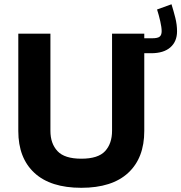

<svg xmlns="http://www.w3.org/2000/svg" viewBox="-20 -871 846 896"><path d="M780.3 -851.1 712.9 -826.7Q721.2 -801.3 727.8 -772.2Q734.4 -743.2 734.4 -725.6Q734.4 -707.5 725.1 -700Q715.8 -692.4 689.9 -692.4H602.5V-622.6H685.1Q743.7 -622.6 774.9 -649.9Q806.2 -677.2 806.2 -725.1Q806.2 -755.9 798.1 -788.1Q790 -820.3 780.3 -851.1ZM502.9 -713.9V-260.3Q502.9 -201.2 470.5 -165.8Q438 -130.4 359.6 -130.4Q281.2 -130.4 248.3 -165.8Q215.3 -201.2 215.3 -260.3V-713.9H65.4V-259.8Q65.4 -133.7 140.6 -64.2Q215.8 5.4 359.4 5.4Q502.9 5.4 578.1 -64.2Q653.3 -133.7 653.3 -259.8V-713.9Z"/></svg>

Font: Estedad-FD-VF Thin
Style: Regular
Weight: 100
Designer: Amin Abedi
Version: Version 5.0